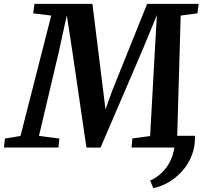

<svg xmlns="http://www.w3.org/2000/svg" viewBox="-60 -763 1054 993"><path d="M948.5 -60.5Q950 -5.5 931.8 40.8Q913.5 87 881.8 122.2Q850 157.5 811.2 180Q772.5 202.5 733 210L716.5 171Q758.5 152 788 118.8Q817.5 85.5 832.5 40.5Q847.5 -4.5 844.5 -60.5ZM-39.5 0 -34.5 -46.5 46 -60 205 -682.5 111.5 -694 118.5 -743H418L474 -291L485.5 -197.5L520 -293L701 -743H967.5L961 -694L874.5 -682.5L856.5 -60L943 -46.5L939.5 0H620.5L624.5 -47L716.5 -59.5L740 -487L751.5 -685L679.5 -510.5L460 0.5L387 0L314 -498.5L285.5 -684L244 -494L141.5 -60L247 -46.5L242.5 0Z"/></svg>

Font: Merriweather 20pt
Style: Bold Italic
Weight: 700
Italic angle: -7.8°
Version: Version 2.101